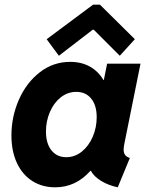

<svg xmlns="http://www.w3.org/2000/svg" viewBox="-20 -800 641 828"><path d="M29.3 -215.8Q29.3 -296.9 61.5 -370.1Q93.8 -443.4 151.6 -488.3Q209.5 -533.2 282.7 -533.2Q331.5 -533.2 367.9 -512.7Q404.3 -492.2 426.3 -454.6H427.7L441.9 -525.4H585.9L515.6 -176.8Q513.2 -163.1 513.2 -154.8Q513.2 -140.6 519.5 -131.8Q525.9 -123 540 -118.7L487.8 7.8Q448.2 -0.5 417 -19.3Q385.7 -38.1 372.1 -63H369.6Q306.6 7.8 217.8 7.8Q162.6 7.8 119.9 -19Q77.1 -45.9 53.2 -96.7Q29.3 -147.5 29.3 -215.8ZM397 -294.4Q397 -345.7 373.3 -374.8Q349.6 -403.8 309.1 -403.8Q272 -403.8 241.9 -380.1Q211.9 -356.4 195.1 -316.9Q178.2 -277.3 178.2 -232.9Q178.2 -181.2 201.9 -151.6Q225.6 -122.1 265.6 -122.1Q302.7 -122.1 332.8 -146.2Q362.8 -170.4 379.9 -210.2Q397 -250 397 -294.4ZM181.2 -630.9 381.3 -779.8H411.1L561.5 -630.9L496.6 -559.6L384.3 -671.9H379.9L233.9 -559.6Z"/></svg>

Font: Reddit Sans Vanilla ExtraBold
Style: Italic
Weight: 800
Italic angle: -11.25°
Designer: Stephen Hutchings
Version: Version 1.013